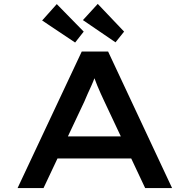

<svg xmlns="http://www.w3.org/2000/svg" viewBox="-20 -964 972 984"><path d="M70 0 399 -700H534L862 0H724L514 -446Q505 -465 496 -485Q487 -505 478.5 -525.5Q470 -546 462.5 -567Q455 -588 448 -608L480 -609Q473 -587 465 -565.5Q457 -544 447.5 -523Q438 -502 429 -482.5Q420 -463 412 -443L203 0ZM217 -152 264 -265H661L686 -152ZM572 -747 405 -861 481 -944 616 -802ZM365 -746 196 -859 271 -943 409 -802Z"/></svg>

Font: Lexend Tera Medium
Style: Regular
Weight: 500
Designer: Bonnie Shaver-Troup, Thomas Jockin
Foundry: Lexend
Version: Version 1.007